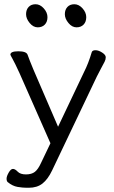

<svg xmlns="http://www.w3.org/2000/svg" viewBox="-20 -722 540 906"><path d="M387 -641Q387 -619 374.5 -606Q362 -593 341 -593Q320 -593 303 -613.5Q286 -634 286 -655Q286 -676 298 -689Q310 -702 331 -702Q352 -702 369.5 -682.5Q387 -663 387 -641ZM204 -641Q204 -619 191.5 -606Q179 -593 158 -593Q137 -593 120 -613.5Q103 -634 103 -655Q103 -676 115 -689Q127 -702 148 -702Q169 -702 186.5 -682.5Q204 -663 204 -641ZM29 -464Q29 -480 66.5 -480Q104 -480 110 -464Q118 -441 138 -393L254 -124L377 -383Q397 -422 413 -476Q416 -485 430.5 -485Q445 -485 462 -474Q479 -463 479 -452Q479 -441 473.5 -430.5Q468 -420 457 -399.5Q446 -379 437 -361L226 82Q206 124 180.5 144Q155 164 116 164H106Q87 164 63 160Q39 156 16 137Q11 132 11 121Q11 110 21 92.5Q31 75 41 75Q51 75 63.5 88Q76 101 102.5 101Q129 101 144.5 89Q160 77 174 46L218 -46L72 -377Q50 -425 39.5 -443.5Q29 -462 29 -464Z"/></svg>

Font: LXGW WenKai
Style: Regular
Weight: 400
Designer: LXGW / Fontworks Inc.
Foundry: LXGW / Fontworks Inc.
Version: Version 1.520; June 14, 2025